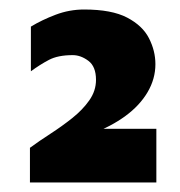

<svg xmlns="http://www.w3.org/2000/svg" viewBox="-20 -847 379 404"><path d="M43 -463V-536Q62 -550 86 -565.5Q110 -581 132 -598.5Q154 -616 168 -636Q182 -656 182 -679Q182 -707 166 -719Q150 -731 133 -731Q102 -731 83 -721Q64 -711 45 -697V-791Q68 -805 97 -816Q126 -827 157 -827Q215 -827 247.5 -810Q280 -793 293.5 -766.5Q307 -740 307 -712Q307 -681 290.5 -653Q274 -625 244 -603Q214 -581 174 -566L164 -576H309V-463Z"/></svg>

Font: Maven Pro Black
Style: Regular
Weight: 900
Designer: Joe Prince
Foundry: Joe Prince
Version: Version 2.103